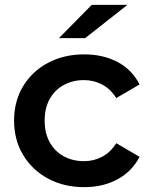

<svg xmlns="http://www.w3.org/2000/svg" viewBox="-20 -764 621 791"><path d="M327 7Q243 7 177.5 -28.5Q112 -64 75 -126Q38 -188 38 -267Q38 -347 75 -408.5Q112 -470 177.5 -505Q243 -540 327 -540Q405 -540 464.5 -508.5Q524 -477 555 -416L459 -360Q435 -398 400.5 -416Q366 -434 326 -434Q280 -434 243 -414Q206 -394 185 -356.5Q164 -319 164 -267Q164 -215 185 -177.5Q206 -140 243 -120Q280 -100 326 -100Q366 -100 400.5 -118Q435 -136 459 -174L555 -118Q524 -58 464.5 -25.5Q405 7 327 7ZM223 -607 358 -744H505L331 -607Z"/></svg>

Font: MOST Montserrat SemiBold
Style: Regular
Weight: 600
Designer: Julieta Ulanovsky
Foundry: Julieta Ulanovsky
Version: Version 8.000;March 11, 2024;FontCreator 15.0.0.2926 64-bit